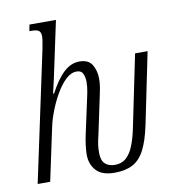

<svg xmlns="http://www.w3.org/2000/svg" viewBox="-85 -835 836 921"><g transform="rotate(-10 333.0 -374.5)"><path d="M400 11Q338 11 310 -20Q282 -51 282 -98Q282 -113 285 -140Q288 -167 295 -198L323 -327Q331 -362 336.5 -390Q342 -418 342 -442Q342 -462 334.5 -480.5Q327 -499 303 -499Q276 -499 250.5 -475Q225 -451 203 -413Q181 -375 165 -333.5Q149 -292 142 -258L87 0H26L161 -633Q165 -653 167.5 -669.5Q170 -686 170 -693Q170 -713 160.5 -721Q151 -729 123 -729H114L120 -760H249L206 -558Q197 -515 189 -478.5Q181 -442 174 -414H179Q214 -480 249 -512Q284 -544 325 -544Q369 -544 386.5 -514.5Q404 -485 404 -447Q404 -419 397.5 -388Q391 -357 386 -333L354 -182Q348 -158 345 -139Q342 -120 342 -97Q342 -59 359.5 -42.5Q377 -26 408 -26Q441 -26 462.5 -45.5Q484 -65 497.5 -98.5Q511 -132 520 -173L595 -536H656L585 -191Q569 -114 546 -70Q523 -26 487.5 -7.5Q452 11 400 11Z"/></g></svg>

Font: Noto Serif ExtraCondensed Light
Style: Italic
Weight: 300
Width: 2
Italic angle: -12°
Designer: Monotype Design Team
Foundry: Monotype Imaging Inc.
Version: Version 2.014; ttfautohint (v1.8.4.7-5d5b)